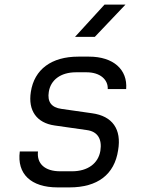

<svg xmlns="http://www.w3.org/2000/svg" viewBox="-20 -805 640 834"><path d="M306 -645H392L525 -785H434ZM230 9H282C404 9 477 -47 493 -152C509 -244 468 -301 380 -313L247 -332C203 -338 185 -363 192 -406C200 -458 244 -491 310 -491H356C415 -491 450 -459 448 -418H528C535 -503 472 -559 367 -559H320C204 -559 129 -504 114 -406C101 -324 140 -271 217 -260L357 -240C404 -234 424 -201 416 -150C407 -95 361 -61 293 -61H241C175 -61 139 -94 145 -147H66C53 -50 114 9 230 9Z"/></svg>

Font: JetBrains Mono Light
Style: Italic
Weight: 336
Italic angle: -9°
Monospace: yes
Designer: Philipp Nurullin, Konstantin Bulenkov
Foundry: JetBrains
Version: Version 2.305